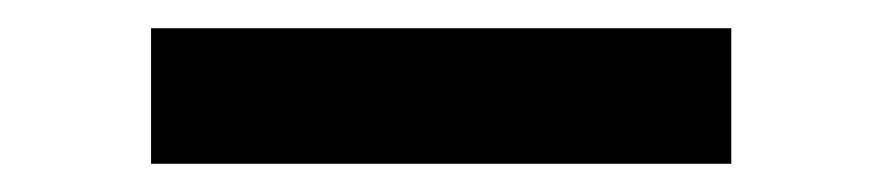

<svg xmlns="http://www.w3.org/2000/svg" viewBox="-20 -430 625 136"><path d="M498 -410V-314H87V-410Z"/></svg>

Font: Poppins-Tabular Medium
Style: Regular
Weight: 500
Designer: Ninad Kale (Devanagari), Jonny Pinhorn (Latin)
Foundry: Indian Type Foundry
Version: Version 4.004